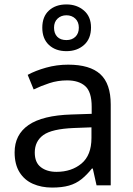

<svg xmlns="http://www.w3.org/2000/svg" viewBox="-20 -837 601 867"><path d="M288 -545Q386 -545 433 -502Q480 -459 480 -365V0H416L399 -76H395Q372 -47 347.5 -27.5Q323 -8 291.5 1Q260 10 215 10Q167 10 128.5 -7Q90 -24 68 -59.5Q46 -95 46 -149Q46 -229 109 -272.5Q172 -316 303 -320L394 -323V-355Q394 -422 365 -448Q336 -474 283 -474Q241 -474 203 -461.5Q165 -449 132 -433L105 -499Q140 -518 188 -531.5Q236 -545 288 -545ZM314 -259Q214 -255 175.5 -227Q137 -199 137 -148Q137 -103 164.5 -82Q192 -61 235 -61Q303 -61 348 -98.5Q393 -136 393 -214V-262ZM280 -606Q231 -606 201 -634Q171 -662 171 -712Q171 -762 201 -789.5Q231 -817 280 -817Q327 -817 359 -789.5Q391 -762 391 -713Q391 -662 359.5 -634Q328 -606 280 -606ZM280 -656Q305 -656 320.5 -671Q336 -686 336 -712Q336 -738 320 -753Q304 -768 280 -768Q256 -768 240 -753Q224 -738 224 -712Q224 -686 238.5 -671Q253 -656 280 -656Z"/></svg>

Font: Noto Sans Khmer UI
Style: Regular
Weight: 400
Designer: Danh Hong and the Monotype Design Team
Foundry: Monotype Imaging Inc.
Version: Version 2.002